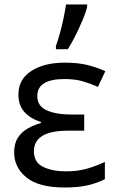

<svg xmlns="http://www.w3.org/2000/svg" viewBox="-20 -825 523 855"><path d="M355 -315V-243H282Q131 -243 131 -151Q131 -102 172 -82Q213 -62 273 -62Q329 -62 371.5 -75Q414 -88 447 -104V-27Q416 -11 373 -0.5Q330 10 268 10Q153 10 98 -34.5Q43 -79 43 -146Q43 -186 59.5 -211.5Q76 -237 103 -252.5Q130 -268 162 -277V-282Q117 -296 89.5 -325.5Q62 -355 62 -404Q62 -472 119.5 -509Q177 -546 268 -546Q326 -546 367.5 -536Q409 -526 449 -508L416 -438Q383 -453 348.5 -463Q314 -473 267 -473Q146 -473 146 -397Q146 -353 187.5 -334Q229 -315 299 -315ZM229 -620Q238 -645 247 -677.5Q256 -710 263 -744Q270 -778 274 -805H368V-794Q363 -772 349 -738.5Q335 -705 317.5 -669.5Q300 -634 282 -606H229Z"/></svg>

Font: TSCustom
Style: Regular
Weight: 400
Designer: Monotype Design Team
Foundry: Monotype Imaging Inc.
Version: Version 2.004; ttfautohint (v1.8.3) -l 8 -r 50 -G 200 -x 14 